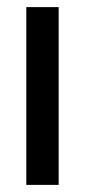

<svg xmlns="http://www.w3.org/2000/svg" viewBox="-20 -520 238 540"><path d="M54 -500V0H145V-500Z"/></svg>

Font: LT Wave Alt
Style: Regular
Weight: 400
Designer: Daniel Lyons
Version: Version 2.5 (Glyphs App)